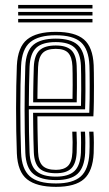

<svg xmlns="http://www.w3.org/2000/svg" viewBox="-20 -734 432 762"><path d="M202.1 7.6Q125.3 7.6 87.6 -22.3Q50 -52.1 46.9 -125.3Q45.2 -168 44.5 -213.5Q43.7 -258.9 43.8 -304.6Q43.8 -350.2 44.6 -393.2Q45.5 -436.2 46.9 -473.5Q50.5 -547.4 87.8 -577.5Q125.1 -607.6 201.2 -607.6Q277.8 -607.6 313.2 -577.3Q348.5 -547 351.8 -475.3Q352.3 -467.8 352.5 -445.5Q352.8 -423.2 352.9 -392.8Q353 -362.5 352.5 -330.6Q352.1 -298.8 350.6 -272.3H128.4Q128.7 -246.4 128.9 -222.9Q129.2 -199.4 129.8 -176.8Q130.4 -154.2 131.1 -130.6Q132.5 -92.8 149 -76.3Q165.5 -59.9 202.1 -59.9Q233.3 -59.9 249.4 -75.3Q265.5 -90.8 267.4 -129.7Q268.3 -147 268.2 -170.1Q268 -193.2 266.8 -211.5H283.7Q284.9 -190.5 285 -167.2Q285 -143.9 284.3 -129Q282.1 -84.8 262.8 -65.6Q243.6 -46.5 202.1 -46.5Q156.7 -46.5 136.3 -66Q116 -85.6 114.2 -129.8Q113.2 -156.2 112.6 -182.9Q112 -209.6 111.8 -235.7Q111.5 -261.8 111.3 -286.2H334.3Q335.5 -312.7 335.8 -342.4Q336.1 -372 336 -399.3Q335.9 -426.6 335.6 -446.8Q335.4 -467 334.9 -474.6Q332.1 -538.8 301 -566.5Q269.9 -594.1 201.2 -594.1Q133.5 -594.1 100 -566.7Q66.5 -539.2 63.6 -471.3Q62.2 -438.3 61.4 -396Q60.7 -353.6 60.7 -307.1Q60.6 -260.7 61.4 -214.6Q62.1 -168.6 63.6 -128Q66.2 -63.2 98.1 -34.5Q129.9 -5.9 202.1 -5.9Q269.2 -5.9 300.5 -33.7Q331.7 -61.6 334.9 -127.1Q335.4 -137.5 335.6 -152.5Q335.7 -167.5 335.4 -183.2Q335 -198.9 334 -211.5H350.9Q352.4 -192.5 352.5 -167.5Q352.6 -142.5 351.8 -126.3Q348.3 -54.6 313.4 -23.5Q278.6 7.6 202.1 7.6ZM202.1 -19.3Q141.8 -19.3 112.4 -43.7Q82.9 -68.1 80.5 -128Q79.2 -163.9 78.4 -207.6Q77.7 -251.3 77.6 -297.8Q77.6 -344.3 78.3 -388.7Q79 -433.1 80.4 -470.3Q83.1 -531.5 112.4 -556.1Q141.8 -580.7 201.2 -580.7Q260.9 -580.7 288.2 -556Q315.4 -531.3 318 -474.3Q318.5 -465 318.9 -437.4Q319.2 -409.7 319.1 -373.1Q319 -336.5 317.7 -300H94.4Q94.4 -256.1 95.1 -211.1Q95.8 -166 97.3 -129.2Q99.5 -76.5 124.6 -54.7Q149.6 -33 202.1 -33Q251.4 -33 275 -54.6Q298.5 -76.3 301.2 -128.2Q301.9 -143.6 301.8 -167.8Q301.8 -192 300.5 -211.5H317.4Q318.6 -191.5 318.7 -167.5Q318.8 -143.6 318 -127.6Q315.2 -69.7 288.2 -44.5Q261.3 -19.3 202.1 -19.3ZM94.4 -313.9H301.4Q302.2 -346.2 302.3 -378.9Q302.4 -411.6 302 -437.3Q301.7 -462.9 301.2 -473.3Q299 -523.4 275.8 -545.2Q252.5 -567 201.2 -567Q148.4 -567 124.1 -544.6Q99.8 -522.2 97.3 -469.5Q95.9 -434.7 95.3 -393.8Q94.7 -352.9 94.4 -313.9ZM111.6 -327.8Q111.6 -345.8 111.9 -370Q112.2 -394.1 112.8 -420Q113.3 -445.8 114.2 -468.6Q116.1 -514.5 136.6 -534Q157.1 -553.5 201.2 -553.5Q243.7 -553.5 263.1 -534.8Q282.5 -516.1 284.3 -472.8Q284.8 -462.6 285.1 -439.3Q285.4 -416 285.3 -386.6Q285.3 -357.2 284.5 -327.8ZM128.5 -341.6H267.8Q268.4 -370.2 268.4 -397Q268.3 -423.8 268.1 -443.8Q267.9 -463.8 267.4 -471.6Q265.9 -506.7 251.3 -523.4Q236.7 -540.1 201.2 -540.1Q164.6 -540.1 148.6 -522.8Q132.6 -505.5 131.1 -467.9Q130.4 -445.9 129.8 -424.9Q129.3 -404 129 -383.5Q128.8 -362.9 128.5 -341.6ZM52.1 -700.5V-714.3H347V-700.5ZM52.1 -645V-658.9H347V-645ZM52.1 -672.7V-686.6H347V-672.7Z"/></svg>

Font: Big Shoulders Inline Text SC Thin
Style: Regular
Weight: 100
Designer: Patric King
Foundry: XO Type Co
Version: Version 2.002